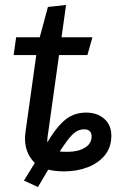

<svg xmlns="http://www.w3.org/2000/svg" viewBox="-20 -677 468 772"><path d="M250.7 -66.5 237.5 12.1Q145.1 12.1 108.9 -34Q72.7 -80.2 82.7 -147.5L131.6 -496.8L172.7 -649L245.6 -657.1L171.7 -129.5Q165.7 -86.6 183.7 -76.5Q201.7 -66.5 250.7 -66.5ZM331.4 -455.5H34.8L44.9 -527.1H351.6ZM182.6 -9.9 132.6 75.1 76.3 49.1 122.5 -26.1 164.6 -94.4Q197.7 -154.5 235.2 -189.4Q272.6 -224.3 326.6 -224.3Q370.6 -224.3 399.2 -199.3Q427.7 -174.3 427.7 -131.2Q427.7 -85.1 401.7 -53Q375.7 -21 332.6 -4.5Q289.5 12.1 237.5 12.1L250.7 -66.5Q293.5 -66.5 320.9 -82.9Q348.3 -99.3 348.3 -128.2Q348.3 -142.1 340.8 -149.6Q333.3 -157.1 318.4 -157.1Q300.5 -157.1 285 -147.1Q269.6 -137.1 251.2 -112.7Q232.8 -88.3 204.9 -44.5Z"/></svg>

Font: Fira Sans Variable
Style: Italic
Weight: 397
Italic angle: -8°
Designer: Carrois Corporate & Edenspiekermann AG
Foundry: Carrois Corporate GbR & Edenspiekermann AG
Version: Version 4.202